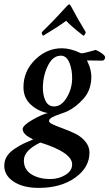

<svg xmlns="http://www.w3.org/2000/svg" viewBox="-72 -665 518 909"><path d="M254.9 -644.5Q259.8 -644.5 264.6 -634.8Q289.1 -586.9 334 -512.7Q330.1 -498 322.3 -496.1Q261.7 -543.9 241.2 -566.4Q206.1 -540 132.8 -496.1Q129.9 -497.1 127.4 -502Q125 -506.8 126 -512.7Q181.6 -566.4 243.2 -634.8Q252.9 -644.5 254.9 -644.5ZM269.5 113.3Q269.5 56.6 119.1 9.8Q41 46.9 41 94.7Q41 137.7 76.7 160.2Q112.3 182.6 166 182.6Q206.1 182.6 237.8 163.1Q269.5 143.6 269.5 113.3ZM217.8 -401.4Q179.7 -402.3 156.2 -356.9Q132.8 -311.5 130.9 -255.9Q129.9 -216.8 142.6 -189.5Q155.3 -162.1 182.6 -161.1Q217.8 -160.2 243.2 -201.7Q268.6 -243.2 269.5 -291Q270.5 -332 257.3 -366.2Q244.1 -400.4 217.8 -401.4ZM339.8 -378.9Q339.8 -377.9 343.8 -369.6Q347.7 -361.3 351.1 -352.5Q354.5 -343.8 357.4 -329.6Q360.4 -315.4 360.4 -302.7Q360.4 -239.3 323.7 -198.2Q287.1 -157.2 248 -138.7Q238.3 -133.8 213.4 -125.5Q188.5 -117.2 174.3 -109.4Q160.2 -101.6 160.2 -91.8Q160.2 -84 179.7 -75.2Q199.2 -66.4 227.5 -56.2Q255.9 -45.9 284.2 -32.2Q312.5 -18.6 332 4.9Q351.6 28.3 351.6 57.6Q351.6 127.9 283.7 176.3Q215.8 224.6 111.3 224.6Q38.1 224.6 -6.8 195.3Q-51.8 166 -51.8 119.1Q-51.8 94.7 -39.1 74.7Q-26.4 54.7 -1.5 38.6Q23.4 22.5 40 14.6Q56.6 6.8 85 -4.9Q58.6 -18.6 54.7 -22.5Q35.2 -38.1 35.2 -53.7Q35.2 -70.3 78.1 -95.7Q121.1 -121.1 154.3 -129.9Q111.3 -136.7 75.2 -168.5Q39.1 -200.2 39.1 -252Q39.1 -328.1 94.2 -382.3Q149.4 -436.5 220.7 -436.5Q261.7 -436.5 308.6 -414.1Q313.5 -411.1 328.6 -414.6Q343.8 -418 360.4 -422.9Q377 -427.7 380.9 -428.7Q392.6 -424.8 409.2 -413.1Q425.8 -401.4 425.8 -393.6Q425.8 -387.7 421.9 -382.8Q418 -377.9 412.1 -377.9Q405.3 -377.9 375.5 -378.4Q345.7 -378.9 339.8 -378.9Z"/></svg>

Font: Crimson
Style: SemiboldItalic
Weight: 600
Italic angle: -11°
Version: Version 0.8 ; ttfautohint (v1.00) -l 8 -r 50 -G 200 -x 14 -D